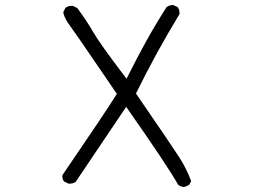

<svg xmlns="http://www.w3.org/2000/svg" viewBox="-20 -731 1040 766"><path d="M696.3 -677.7Q696.3 -691.9 689 -702.6L672.4 -710.4Q670.9 -710.9 669.4 -710.9Q654.8 -710.9 644 -701.7Q601.6 -635.7 563.7 -567.4Q525.9 -499 484.9 -417L476.6 -427.7Q377 -559.1 351.8 -603Q326.7 -647 288.6 -698.7L272 -707Q268.1 -707.5 263.7 -707.5Q251 -707.5 241.2 -699.7L232.9 -683.6Q232.9 -683.1 232.9 -682.4Q232.9 -681.6 232.9 -680.4Q232.9 -679.2 233.4 -677.5Q233.9 -675.8 234.4 -673.8Q238.8 -655.8 260.3 -626.5Q291 -584 340.8 -510.7Q390.6 -437.5 446.3 -356.4Q397 -277.8 229 -32.2Q228.5 -30.8 228.5 -29.3Q228.5 -15.6 235.8 -6.8L252.9 1.5Q255.4 2 258.1 2Q260.7 2 264.6 1Q273.9 0 282.2 -5.9L483.4 -304.7Q647.5 -70.8 690.9 6.3Q700.2 13.2 711.9 15.1Q724.1 13.2 734.9 5.9L742.7 -8.3Q725.1 -56.6 695.6 -102.8Q666 -148.9 522.5 -357.9Q600.1 -516.6 695.8 -674.3Q696.3 -676.3 696.3 -677.7Z"/></svg>

Font: NaikaiFont
Style: Light
Weight: 300
Version: Version 1.89